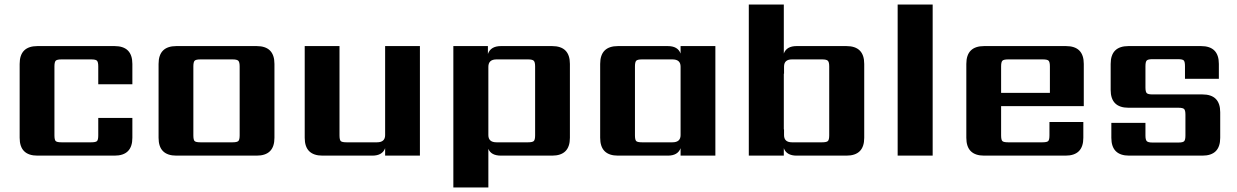

<svg xmlns="http://www.w3.org/2000/svg" viewBox="-20 -689 5478 850"><path d="M566 -316H415V-395Q415 -414 409.5 -420Q404 -426 384 -426H252Q232 -426 226.5 -420Q221 -414 221 -395V-90Q221 -70 226.5 -64.5Q232 -59 252 -59H384Q404 -59 409.5 -64.5Q415 -70 415 -90V-167H566V-79Q566 0 487 0H146Q67 0 67 -79V-406Q67 -485 146 -485H487Q566 -485 566 -406Z M1041 -90V-395Q1041 -414 1035 -420Q1029 -426 1010 -426H867Q847 -426 841.5 -420Q836 -414 836 -395V-90Q836 -70 841.5 -64.5Q847 -59 867 -59H1010Q1029 -59 1035 -64.5Q1041 -70 1041 -90ZM761 -485H1116Q1195 -485 1195 -406V-79Q1195 0 1116 0H761Q682 0 682 -79V-406Q682 -485 761 -485Z M1685 -485H1839V0H1685V-33Q1673 0 1628 0H1408Q1329 0 1329 -79V-485H1483V-90Q1483 -70 1488.5 -64.5Q1494 -59 1514 -59H1649Q1685 -59 1685 -91Z M2349 -90V-395Q2349 -414 2343 -420Q2337 -426 2318 -426H2178Q2142 -426 2142 -393V-91Q2142 -59 2178 -59H2318Q2337 -59 2343 -64.5Q2349 -70 2349 -90ZM2198 -485H2424Q2503 -485 2503 -406V-79Q2503 0 2424 0H2198Q2154 0 2142 -30V141H1987V-485H2140V-450Q2152 -485 2198 -485Z M2822 -59H2957Q2993 -59 2993 -91V-394Q2993 -426 2957 -426H2822Q2802 -426 2796.5 -420Q2791 -414 2791 -395V-90Q2791 -70 2796.5 -64.5Q2802 -59 2822 -59ZM2993 -485H3147V0H2993V-33Q2981 0 2936 0H2716Q2637 0 2637 -79V-406Q2637 -485 2716 -485H2936Q2981 -485 2993 -452Z M3651 -90V-395Q3651 -414 3645 -420Q3639 -426 3620 -426H3486Q3451 -426 3451 -394V-363H3450V-116H3451V-91Q3451 -59 3486 -59H3620Q3639 -59 3645 -64.5Q3651 -70 3651 -90ZM3507 -485H3727Q3806 -485 3806 -406V-79Q3806 0 3727 0H3507Q3462 0 3450 -33V0H3295V-669H3450V-452Q3462 -485 3507 -485Z M4109 0H3954V-669H4109Z M4412 -278H4628V-395Q4628 -414 4622.5 -420Q4617 -426 4597 -426H4443Q4423 -426 4417.5 -420Q4412 -414 4412 -395ZM4337 -485H4699Q4778 -485 4778 -406V-219H4412V-90Q4412 -70 4417.5 -64.5Q4423 -59 4443 -59H4595Q4615 -59 4620.5 -64.5Q4626 -70 4626 -90V-149H4776V-79Q4776 0 4697 0H4337Q4258 0 4258 -79V-406Q4258 -485 4337 -485Z M5228 -89V-181Q5228 -200 5222.5 -206Q5217 -212 5197 -212H4976Q4897 -212 4897 -291V-406Q4897 -485 4976 -485H5297Q5376 -485 5376 -406V-340H5226V-396Q5226 -416 5220.5 -421.5Q5215 -427 5195 -427H5082Q5063 -427 5057 -421.5Q5051 -416 5051 -396V-302Q5051 -282 5057 -276.5Q5063 -271 5082 -271H5303Q5382 -271 5382 -192V-79Q5382 0 5303 0H4979Q4900 0 4900 -79V-145H5051V-89Q5051 -70 5057 -64Q5063 -58 5082 -58H5197Q5217 -58 5222.5 -64Q5228 -70 5228 -89Z"/></svg>

Font: Sarpanch
Style: Bold
Weight: 700
Designer: Manushi Parikh (Devanagari and Latin), Jyotish Sonowal (Devanagari)
Foundry: Indian Type Foundry
Version: Version 2.004;PS 1.0;hotconv 1.0.78;makeotf.lib2.5.61930; tt